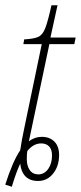

<svg xmlns="http://www.w3.org/2000/svg" viewBox="-27 -679 308 731"><path d="M-7 24Q21 -64 50 -107Q56 -148 65 -189L132 -511H62L65 -529Q102 -531 118.5 -538.5Q135 -546 145 -571Q155 -596 169 -659H192L165 -536H261L256 -511H161L83 -141Q105 -158 132 -158Q162 -158 180 -140Q198 -122 198 -89Q198 -47 175.5 -18.5Q153 10 118 10Q87 10 70 -7.5Q53 -25 50 -56Q34 -22 18 32ZM171 -87Q171 -110 160 -121.5Q149 -133 130 -133Q100 -133 77 -104Q75 -93 75 -73Q75 -47 86.5 -31Q98 -15 120 -15Q143 -16 157 -36.5Q171 -57 171 -87Z"/></svg>

Font: Noto Serif NarrowThin
Style: Italic
Weight: 250
Width: 4
Italic angle: -12°
Designer: Monotype Design Team
Foundry: Monotype Imaging Inc.
Version: Version 1.001